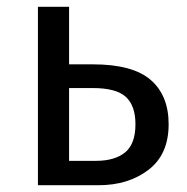

<svg xmlns="http://www.w3.org/2000/svg" viewBox="-20 -547 553 567"><path d="M478 -180Q478 -91 418.5 -45.5Q359 0 271 0H92V-527H184V-357H254Q372 -357 425 -311Q478 -265 478 -180ZM380 -180Q380 -235 351.5 -261Q323 -287 253 -287H184V-72H263Q319 -72 349.5 -97Q380 -122 380 -180Z"/></svg>

Font: Fira Sans
Style: Regular
Weight: 400
Designer: bBox Type GmbH & Carrois Corporate GbR & Edenspiekermann AG
Foundry: bBox Type GmbH & Carrois Corporate GbR & Edenspiekermann AG
Version: Version 4.301